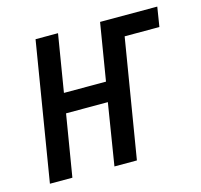

<svg xmlns="http://www.w3.org/2000/svg" viewBox="-83 -620 744 710"><g transform="rotate(-15 288.5 -265.0)"><path d="M24 0H110L149 -236H309L271 0H357L432 -455H565L577 -530H358L322 -311H161L197 -530H111Z"/></g></svg>

Font: Iosevka Sparkle
Style: Italic
Weight: 400
Italic angle: -9°
Designer: Belleve Invis
Foundry: Belleve Invis
Version: Version 4.5.0; ttfautohint (v1.8.3)